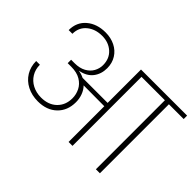

<svg xmlns="http://www.w3.org/2000/svg" viewBox="-127 -1068 1387 1387"><g transform="rotate(45 566.0 -374.5)"><path d="M1132 -705H981V0H940V-705H701V0H661V-365L449 -366Q472 -342 484 -309.5Q496 -277 496 -241Q496 -155 441.5 -102.5Q387 -50 296 -50Q235 -50 186 -75Q137 -100 109.5 -145Q82 -190 82 -248H120Q120 -201 142.5 -164Q165 -127 204.5 -106.5Q244 -86 293 -86Q368 -86 413 -129.5Q458 -173 458 -243Q458 -282 440.5 -317.5Q423 -353 385.5 -375.5Q348 -398 290 -398H254V-433H290Q341 -433 376 -452.5Q411 -472 428 -503Q445 -534 445 -568Q445 -635 401 -674.5Q357 -714 291 -714Q221 -714 174.5 -675.5Q128 -637 128 -572H90Q90 -653 146.5 -701Q203 -749 291 -749Q345 -749 388.5 -727.5Q432 -706 457 -666Q482 -626 482 -574Q482 -514 449 -471.5Q416 -429 351 -417V-416Q380 -412 405 -399H661V-740H1132Z"/></g></svg>

Font: Fz Poppins ExtLt
Style: Regular
Weight: 200
Designer: Ninad Kale (Devanagari), Jonny Pinhorn (Latin)
Foundry: Indian Type Foundry
Version: Vit hóa bi Vntype.Com & FontZin.Com